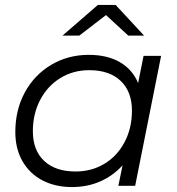

<svg xmlns="http://www.w3.org/2000/svg" viewBox="-20 -752 718 777"><path d="M632 -526 527 0H459L476 -83Q438 -41 386 -18Q334 5 271 5Q204 5 152 -22Q100 -49 71 -99.5Q42 -150 42 -218Q42 -307 80.5 -378Q119 -449 187 -489.5Q255 -530 339 -530Q414 -530 465 -500.5Q516 -471 539 -416L561 -526ZM514 -304Q514 -381 468.5 -424.5Q423 -468 341 -468Q276 -468 224 -436Q172 -404 142.5 -347.5Q113 -291 113 -221Q113 -144 158.5 -101Q204 -58 286 -58Q351 -58 403 -89.5Q455 -121 484.5 -177.5Q514 -234 514 -304ZM499 -608 409 -691 301 -608H233L376 -732H448L563 -608Z"/></svg>

Font: Idrija
Style: Italic
Weight: 400
Italic angle: -11.3°
Designer: Julieta Ulanovsky
Foundry: Julieta Ulanovsky
Version: Version 7.200